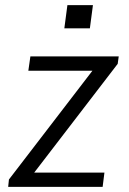

<svg xmlns="http://www.w3.org/2000/svg" viewBox="-20 -732 506 752"><path d="M12 0 15 -29 342 -455H91L99 -511H445L441 -482L114 -56H389L382 0ZM232 -621 244 -712H344L332 -621Z"/></svg>

Font: Chivo Medium ExtraLight
Style: Italic
Weight: 250
Italic angle: -8.05°
Version: Version 2.002